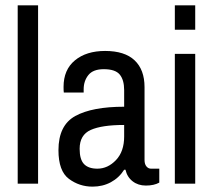

<svg xmlns="http://www.w3.org/2000/svg" viewBox="-20 -685 793 716"><path d="M46 -665H122V0H46Z M519 -360V-88Q519 -73 526 -64.5Q533 -56 543 -56H574V-4Q554 7 524 7Q495 7 474.5 -9Q454 -25 448 -52H443Q424 -22 393.5 -5.5Q363 11 325 11Q276 11 237 -18Q198 -47 198 -125Q198 -218 261 -252.5Q324 -287 443 -287V-349Q443 -387 426.5 -407Q410 -427 367 -427Q327 -427 309.5 -405Q292 -383 292 -352V-340H218Q217 -345 217 -361Q217 -425 259.5 -460Q302 -495 372 -495Q445 -495 482 -460Q519 -425 519 -360ZM277 -130Q277 -90 293.5 -73Q310 -56 343 -56Q382 -56 412.5 -88Q443 -120 443 -176V-219Q360 -219 318.5 -200.5Q277 -182 277 -130Z M632 -665H708V-574H632ZM632 -484H708V0H632Z"/></svg>

Font: Pragati Narrow
Style: Regular
Weight: 400
Designer: Hector Gatti, Marcela Romero, Pablo Cosgaya and Nicolas Silva
Foundry: Omnibus-Type
Version: Version 1.010; ttfautohint (v1.3)